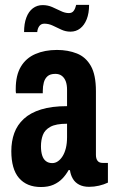

<svg xmlns="http://www.w3.org/2000/svg" viewBox="-20 -740 455 772"><path d="M144.6 12Q116.1 12 94 2.9Q71.9 -6.2 56.3 -24.3Q40.7 -42.4 33.1 -69.7Q25.5 -96.9 25.5 -132.1Q25.5 -172 37.4 -204.9Q49.3 -237.8 75.8 -262.2Q102.2 -286.6 145.2 -299.9Q188.1 -313.2 249.6 -313.2V-379Q249.6 -399 244.4 -413Q239.1 -427 228.7 -435Q218.2 -443 202.7 -443Q181.7 -443 171 -433.4Q160.3 -423.8 156.2 -408.4Q152 -393 152 -373.6V-365.1H44.3Q43.3 -369.1 43.3 -373.4Q43.3 -377.7 43.3 -382.5Q43.3 -437.4 63.9 -471.9Q84.5 -506.5 122.2 -522.8Q159.9 -539.2 209.1 -539.2Q253.3 -539.2 289.1 -525Q324.8 -510.9 345.2 -475.1Q365.7 -439.3 365.7 -373.5V-117.3Q365.7 -102 372.2 -93.5Q378.7 -85 392.3 -85H413.9V-5.7Q397.8 2 378.1 6.6Q358.4 11.2 338.3 11.2Q314.7 11.2 298.2 2.5Q281.7 -6.1 272.8 -21.5Q263.8 -36.8 261.3 -55.8H255.6Q245.6 -37.5 230.8 -22Q216 -6.6 195 2.7Q174 12 144.6 12ZM190.3 -84.2Q202.4 -84.2 213 -91.6Q223.6 -98.9 232 -112.4Q240.3 -125.9 245 -145Q249.6 -164.1 249.6 -188.4V-242.5Q204.8 -242.5 182.5 -230.1Q160.1 -217.7 152.4 -197.3Q144.7 -177 144.7 -151.9Q144.7 -130.3 149.6 -115.1Q154.4 -99.9 164.7 -92.1Q175 -84.2 190.3 -84.2ZM76.8 -611.1Q76.8 -645.3 86 -669.5Q95.1 -693.8 112.2 -706.7Q129.3 -719.5 151.6 -719.5Q171.8 -719.5 189.8 -711.7Q207.7 -703.9 224.5 -695.7Q241.3 -687.4 257 -687.4Q270 -687.4 276.5 -696.7Q283.1 -705.9 286.3 -720.3H338.2Q338.2 -686.9 328.7 -662.8Q319.1 -638.7 302.4 -625.7Q285.7 -612.7 263.4 -612.7Q244 -612.7 226.4 -620.9Q208.8 -629.1 192.3 -637Q175.9 -644.8 158.3 -644.8Q145.3 -644.8 138.1 -635.2Q131 -625.6 129.7 -611.1Z"/></svg>

Font: Archivo SemiBold ExtraCondensed
Style: Regular
Weight: 600
Width: 2
Version: Version 2.001